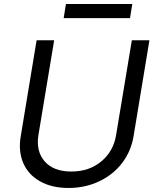

<svg xmlns="http://www.w3.org/2000/svg" viewBox="-20 -929 781 962"><path d="M640.6 -727.3H728.7L649.1 -245.7Q636.7 -171.5 592.3 -112.9Q547.9 -54.3 477.6 -20.8Q407.3 12.8 323.2 12.8Q239 12.8 180 -20.8Q121.1 -54.3 96.2 -112.9Q71.4 -171.5 83.8 -245.7L163.4 -727.3H251.4L172.6 -252.8Q159.4 -171.5 203.7 -120.6Q247.9 -69.6 337.4 -69.6Q427.2 -69.6 487.9 -120.6Q548.7 -171.5 561.8 -252.8ZM642.8 -909.1 631.4 -838.1H299L310.4 -909.1Z"/></svg>

Font: Karasuma Gothic
Style: Italic
Weight: 400
Italic angle: -9.39999°
Designer: Rasmus Andersson / Ryoko Nishizuka
Foundry: Genbu
Version: Version 1.00